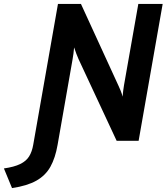

<svg xmlns="http://www.w3.org/2000/svg" viewBox="-101 -720 852 982"><path d="M-39.5 242 -81 141.5Q-28.5 134 2.2 119Q33 104 48 79.8Q63 55.5 69 20L195.5 -700H313L505 -281.5Q510 -271.5 516.5 -255.2Q523 -239 526 -225.5Q527 -239 529 -255.2Q531 -271.5 533 -283L606.5 -700H731L608 0H495.5L301 -417Q296.5 -427 289.2 -445.8Q282 -464.5 278 -477.5Q277.5 -466 274.8 -446.5Q272 -427 270 -415.5L193.5 21Q182 87.5 157 132.5Q132 177.5 85 204Q38 230.5 -39.5 242Z"/></svg>

Font: Overpass
Style: Bold Italic
Weight: 700
Italic angle: -10°
Designer: Delve Withrington, Dave Bailey, Thomas Jockin
Foundry: Delve Fonts LLC
Version: Version 4.000; ttfautohint (v1.8.3)